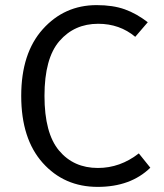

<svg xmlns="http://www.w3.org/2000/svg" viewBox="-20 -720 640 751"><path d="M358 -700Q422 -700 468 -683.5Q514 -667 558 -633L509 -576Q448 -627 364 -627Q271 -627 212.5 -559.5Q154 -492 154 -345Q154 -199 211 -131Q268 -63 363 -63Q450 -63 523 -120L568 -64Q491 11 362 11Q231 11 147 -83Q63 -177 63 -345Q63 -512 147.5 -606Q232 -700 358 -700Z"/></svg>

Font: Fira Mono
Style: Regular
Weight: 400
Designer: Carrois Corporate & Edenspiekermann AG
Foundry: Carrois Corporate GbR & Edenspiekermann AG
Version: Version 3.206;PS 003.206;hotconv 1.0.70;makeotf.lib2.5.58329